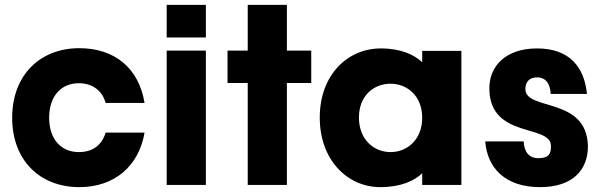

<svg xmlns="http://www.w3.org/2000/svg" viewBox="-20 -760 2479 789"><path d="M306 -562C144 -562 30 -451 30 -276C30 -101 144 9 306 9C452 9 551 -79 574 -215H414C399 -164 361 -135 304 -135C231 -135 182 -188 182 -276C182 -365 231 -418 304 -418C361 -418 401 -386 414 -337H574C551 -479 452 -562 306 -562Z M665 -552V0H826V-552ZM665 -606H826V-740H665Z M1159 0V-419H1259V-552H1159V-740H998V-552H915V-419H998V0Z M1543 9C1627 9 1683 -17 1715 -48V0H1876V-551H1715V-504C1684 -534 1629 -561 1545 -561C1407 -561 1294 -451 1294 -277C1294 -103 1407 9 1543 9ZM1455 -277C1455 -367 1516 -416 1585 -416C1653 -416 1715 -366 1715 -276C1715 -186 1653 -135 1585 -135C1516 -135 1455 -187 1455 -277Z M2199 9C2336 9 2396 -64 2396 -159C2392 -364 2139 -303 2139 -394C2139 -424 2156 -442 2187 -442C2224 -442 2241 -415 2243 -374H2392C2381 -486 2319 -561 2187 -561C2057 -561 1988 -487 1991 -391C1996 -189 2244 -251 2244 -160C2244 -131 2238 -110 2193 -110C2154 -110 2134 -135 2132 -179H1974C1982 -72 2054 9 2199 9Z"/></svg>

Font: Malmofest
Style: Bold
Weight: 700
Designer: Jonny Pinhorn (Poppins), Kolossal
Version: Version 1.004;Glyphs 3.1.2 (3151)